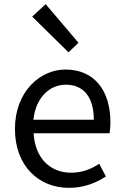

<svg xmlns="http://www.w3.org/2000/svg" viewBox="-20 -892 594 925"><path d="M312 13C385 13 443 -11 490 -42L458 -103C417 -76 375 -60 322 -60C219 -60 148 -134 142 -250H508C510 -264 512 -282 512 -302C512 -457 434 -557 295 -557C171 -557 52 -448 52 -271C52 -92 167 13 312 13ZM141 -315C152 -423 220 -484 297 -484C382 -484 432 -425 432 -315ZM310 -640 358 -686 200 -872 135 -812Z"/></svg>

Font: Source Han Sans KR
Style: Regular
Weight: 400
Designer: Ryoko NISHIZUKA 西塚涼子 (kana, bopomofo & ideographs); Paul D. Hunt (Latin, Greek & Cyrillic); Sandoll Communications 산돌커뮤니
Foundry: Adobe
Version: Version 2.004;hotconv 1.0.118;makeotfexe 2.5.65603